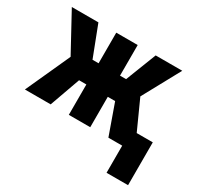

<svg xmlns="http://www.w3.org/2000/svg" viewBox="-149 -711 1108 1069"><g transform="rotate(30 405.5 -176.5)"><path d="M494.6 -195.3H447.3V0H309.6V-195.3H262.7L192.9 0H27.3L156.7 -284.7L23.9 -528.3H194.8L270.5 -331.5H309.6V-528.3H447.3V-331.5H486.3L563 -528.3H733.9L603 -288.1L733.4 0H564ZM791 174.3H652.8V-101.1H791Z"/></g></svg>

Font: Roboto Condensed
Style: Bold
Weight: 700
Designer: Google
Version: Version 2.134; 2016